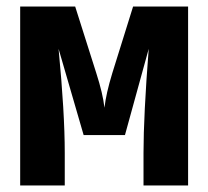

<svg xmlns="http://www.w3.org/2000/svg" viewBox="-20 -570 640 590"><path d="M42 0V-550H211L276 -345Q296 -283 301 -239Q306 -283 325 -345L389 -550H558V0H421V-100Q421 -214 437 -420L364 -155H237L160 -420Q179 -223 179 -100V0Z"/></svg>

Font: JetBrains Mono Extra Bold
Style: Regular
Weight: 800
Monospace: yes
Designer: Philipp Nurullin, Konstantin Bulenkov
Foundry: JetBrains
Version: 2.002